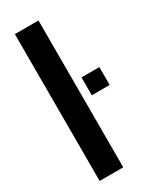

<svg xmlns="http://www.w3.org/2000/svg" viewBox="-206 -853 729 906"><g transform="rotate(-30 158.5 -400.0)"><path d="M49.6 0V-800H178.3V0ZM219.7 -368.7V-466H317.1V-368.7Z"/></g></svg>

Font: Big Shoulders Stencil Text SC Thin
Style: Regular
Weight: 100
Designer: Patric King
Foundry: XO Type Co
Version: Version 2.001